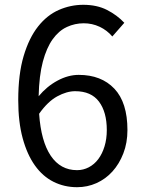

<svg xmlns="http://www.w3.org/2000/svg" viewBox="-20 -767 595 800"><path d="M301 -58Q327 -58 350 -70Q373 -82 389.5 -104Q406 -126 415.5 -157Q425 -188 425 -225Q425 -300 392.5 -343.5Q360 -387 293 -387Q258 -387 218.5 -365.5Q179 -344 143 -293Q151 -178 191.5 -118Q232 -58 301 -58ZM448 -615Q426 -641 395 -655.5Q364 -670 329 -670Q292 -670 258.5 -654.5Q225 -639 199.5 -603.5Q174 -568 158.5 -510Q143 -452 141 -366Q175 -407 219.5 -431Q264 -455 308 -455Q402 -455 456.5 -397.5Q511 -340 511 -225Q511 -172 494 -128Q477 -84 448.5 -52.5Q420 -21 382 -4Q344 13 301 13Q248 13 203 -9.5Q158 -32 125.5 -77.5Q93 -123 74.5 -191Q56 -259 56 -350Q56 -458 78.5 -533.5Q101 -609 138.5 -656.5Q176 -704 225 -725.5Q274 -747 327 -747Q384 -747 426 -725.5Q468 -704 498 -672Z"/></svg>

Font: Kinto Sans
Style: Regular
Weight: 400
Designer: Authors: Ryoko NISHIZUKA  (kana & ideographs); Paul D. Hunt (Latin, Greek & Cyrillic); Wenlong ZHANG  (bopomofo); Sandol
Foundry: Adobe Systems Incorporated, ookami Inc.
Version: Version 0.001